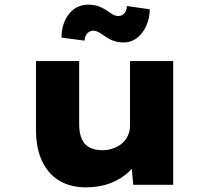

<svg xmlns="http://www.w3.org/2000/svg" viewBox="-20 -796 910 827"><path d="M351 11Q283 11 235 -18Q187 -47 161 -102.5Q135 -158 135 -238V-533H321V-262Q321 -224 331.5 -199Q342 -174 364.5 -161.5Q387 -149 422 -149Q445 -149 466.5 -156.5Q488 -164 504.5 -177.5Q521 -191 530.5 -211Q540 -231 540 -255V-533H726V0H554L544 -108L579 -120Q567 -87 535.5 -56.5Q504 -26 456.5 -7.5Q409 11 351 11ZM511 -613Q495 -613 476 -618Q457 -623 430 -641Q413 -654 401.5 -659Q390 -664 383 -664Q368 -664 357 -653.5Q346 -643 344 -621L245 -634Q245 -694 276.5 -735Q308 -776 362 -776Q378 -776 396.5 -771.5Q415 -767 441 -750Q452 -742 464.5 -734.5Q477 -727 490 -727Q504 -727 514.5 -737.5Q525 -748 527 -770L625 -756Q625 -719 610.5 -686Q596 -653 570.5 -633Q545 -613 511 -613Z"/></svg>

Font: Lexend Giga ExtraBold
Style: Regular
Weight: 800
Designer: Bonnie Shaver-Troup, Thomas Jockin
Foundry: Lexend
Version: Version 1.007